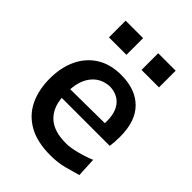

<svg xmlns="http://www.w3.org/2000/svg" viewBox="-222 -886 1014 1014"><g transform="rotate(45 285.0 -379.0)"><path d="M335.9 13.2Q235.8 13.2 171.9 -23.4Q107.9 -60.1 77.4 -124.3Q46.9 -188.5 46.9 -271.5Q46.9 -353.5 76.4 -416.7Q106 -480 162.8 -516.1Q219.7 -552.2 301.3 -552.2Q407.2 -552.2 467.3 -492.9Q527.3 -433.6 527.3 -317.4Q527.3 -295.9 526.1 -278.6Q524.9 -261.2 522.5 -244.1H164.1Q169.9 -171.9 215.1 -130.9Q260.3 -89.8 350.1 -89.8Q380.9 -89.8 426 -101.3Q471.2 -112.8 512.7 -129.9L518.1 -21.5Q485.4 -12.2 439 0.5Q392.6 13.2 335.9 13.2ZM419.4 -310.5Q422.9 -384.8 392.1 -424.6Q361.3 -464.4 302.7 -466.8Q241.7 -464.4 204.8 -421.9Q168 -379.4 163.6 -308.1ZM357.6 -771H488.1V-646.4H357.6ZM114.4 -771H244.9V-646.4H114.4Z"/></g></svg>

Font: Pinar-DS3-FD SemiBold
Style: Regular
Weight: 600
Designer: Amin Abedi
Version: Version 3.000